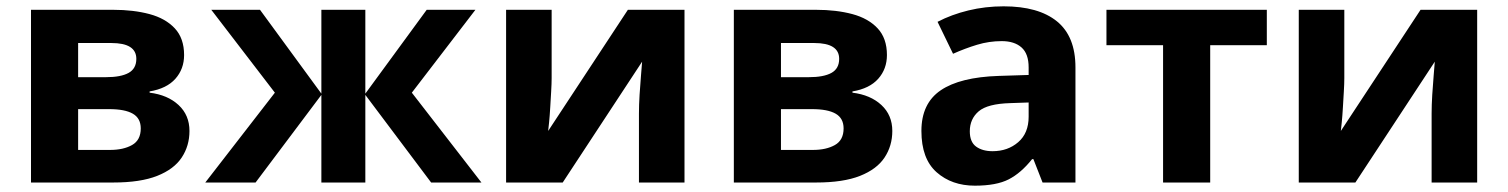

<svg xmlns="http://www.w3.org/2000/svg" viewBox="-20 -577 4768 607"><path d="M562 -403Q562 -359 534.5 -328Q507 -297 453 -288V-284Q510 -277 544.5 -245Q579 -213 579 -163Q579 -116 554.5 -79Q530 -42 477 -21Q424 0 338 0H78V-546H338Q402 -546 452.5 -532.5Q503 -519 532.5 -487.5Q562 -456 562 -403ZM411 -391Q411 -441 332 -441H227V-333H315Q362 -333 386.5 -346.5Q411 -360 411 -391ZM425 -171Q425 -203 400 -217.5Q375 -232 325 -232H227V-103H328Q370 -103 397.5 -118.5Q425 -134 425 -171Z M1483 -546 1282 -284 1502 0H1343L1135 -277V0H996V-277L788 0H629L849 -284L648 -546H802L996 -281V-546H1135V-281L1329 -546Z M1724 -546V-330Q1724 -313 1722.5 -288Q1721 -263 1719.5 -237Q1718 -211 1716 -191Q1714 -171 1713 -163L1965 -546H2144V0H2000V-218Q2000 -245 2002 -277.5Q2004 -310 2006.5 -338.5Q2009 -367 2010 -382L1759 0H1580V-546Z M2784 -403Q2784 -359 2756.5 -328Q2729 -297 2675 -288V-284Q2732 -277 2766.5 -245Q2801 -213 2801 -163Q2801 -116 2776.5 -79Q2752 -42 2699 -21Q2646 0 2560 0H2300V-546H2560Q2624 -546 2674.5 -532.5Q2725 -519 2754.5 -487.5Q2784 -456 2784 -403ZM2633 -391Q2633 -441 2554 -441H2449V-333H2537Q2584 -333 2608.5 -346.5Q2633 -360 2633 -391ZM2647 -171Q2647 -203 2622 -217.5Q2597 -232 2547 -232H2449V-103H2550Q2592 -103 2619.5 -118.5Q2647 -134 2647 -171Z M3153 -557Q3263 -557 3321.5 -509.5Q3380 -462 3380 -364V0H3276L3247 -74H3243Q3208 -30 3169 -10Q3130 10 3062 10Q2989 10 2941 -32.5Q2893 -75 2893 -163Q2893 -250 2954 -291.5Q3015 -333 3137 -337L3232 -340V-364Q3232 -407 3209.5 -427Q3187 -447 3147 -447Q3107 -447 3069 -435.5Q3031 -424 2993 -407L2944 -508Q2988 -531 3041.5 -544Q3095 -557 3153 -557ZM3232 -253 3174 -251Q3102 -249 3074 -225Q3046 -201 3046 -162Q3046 -128 3066 -113.5Q3086 -99 3118 -99Q3166 -99 3199 -127.5Q3232 -156 3232 -208Z M3985 -434H3806V0H3657V-434H3478V-546H3985Z M4230 -546V-330Q4230 -313 4228.5 -288Q4227 -263 4225.5 -237Q4224 -211 4222 -191Q4220 -171 4219 -163L4471 -546H4650V0H4506V-218Q4506 -245 4508 -277.5Q4510 -310 4512.5 -338.5Q4515 -367 4516 -382L4265 0H4086V-546Z"/></svg>

Font: Noto IKEA Arabic
Style: Bold
Weight: 700
Designer: Monotype Design Team
Foundry: Monotype Imaging Inc.
Version: Version 1.200